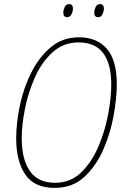

<svg xmlns="http://www.w3.org/2000/svg" viewBox="-20 -907 620 937"><path d="M247 10Q334 10 392 -44Q450 -98 485 -179Q520 -260 535 -345.5Q550 -431 550 -494Q550 -614 501 -669.5Q452 -725 366 -725Q286 -725 228.5 -677Q171 -629 133 -553.5Q95 -478 77 -392.5Q59 -307 59 -231Q59 -122 103 -56Q147 10 247 10ZM249 -15Q165 -15 125.5 -72.5Q86 -130 86 -233Q86 -295 101.5 -374.5Q117 -454 150 -528.5Q183 -603 236 -651.5Q289 -700 364 -700Q523 -700 523 -493Q523 -432 508 -350.5Q493 -269 460.5 -192.5Q428 -116 376 -65.5Q324 -15 249 -15ZM459 -823Q473 -823 480 -837.5Q487 -852 487 -865Q487 -887 468 -887Q453 -887 446.5 -872.5Q440 -858 440 -845Q440 -823 459 -823ZM308 -823Q322 -823 329 -837.5Q336 -852 336 -865Q336 -887 317 -887Q302 -887 295.5 -872.5Q289 -858 289 -845Q289 -823 308 -823Z"/></svg>

Font: Noto Sans UI SemiCondensed Thin
Style: Italic
Weight: 250
Width: 4
Italic angle: -12°
Designer: Monotype Design Team
Foundry: Monotype Imaging Inc.
Version: Version 1.901